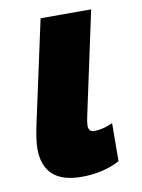

<svg xmlns="http://www.w3.org/2000/svg" viewBox="-69 -602 489 662"><g transform="rotate(-10 175.0 -271.5)"><path d="M298 -21 299 -154Q264 -138 234 -138Q214 -138 214 -161Q214 -172 219 -194L296 -553H119L41 -193Q37 -174 33.5 -151.5Q30 -129 30 -112Q30 10 164 10Q240 10 298 -21Z"/></g></svg>

Font: Noto Sans Display SemiCondensed Black
Style: Italic
Weight: 900
Width: 4
Designer: Monotype Design team
Foundry: Monotype Imaging Inc.
Version: 1.000